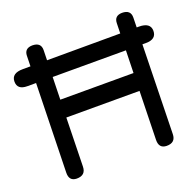

<svg xmlns="http://www.w3.org/2000/svg" viewBox="-150 -879 1065 1041"><g transform="rotate(-20 383.0 -358.5)"><path d="M39.6 -540H723.6Q784.7 -540 784.7 -588.9Q784.2 -636.7 718.3 -636.7L48.3 -635.3Q-17.6 -635.3 -17.6 -586.9Q-17.6 -540 39.6 -540ZM139.6 -738.8Q94.7 -737.8 93.8 -695.8L77.6 -27.8Q76.2 21.5 120.1 22.5Q172.9 22.9 173.8 -27.3L180.2 -308.1H602.5Q599.1 -168 595.7 -27.8Q594.7 21.5 638.7 22.5Q691.4 23.4 691.9 -26.9L707 -692.9Q708 -738.3 657.2 -738.3Q613.3 -737.3 612.3 -695.3L605 -410.2H182.6L189.5 -693.4Q190.4 -738.8 139.6 -738.8Z"/></g></svg>

Font: Comic Relief
Style: Regular
Weight: 400
Designer: Jeff Davis
Foundry: Loudifier
Version: Version 1.200; ttfautohint (v1.8.4.7-5d5b)